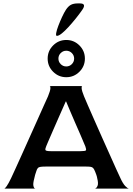

<svg xmlns="http://www.w3.org/2000/svg" viewBox="-20 -1104 778 1124"><path d="M5 0Q9 0 19 -14Q29 -28 45 -61Q52 -76 68.5 -112Q85 -148 107 -197Q129 -246 153 -299.5Q177 -353 199 -402Q221 -451 237.5 -488Q254 -525 261 -540Q274 -572 275 -586Q276 -600 271 -600H461Q457 -600 458 -586Q459 -572 472 -540Q478 -525 494 -488.5Q510 -452 531.5 -403Q553 -354 576.5 -301.5Q600 -249 622 -200Q644 -151 660.5 -114Q677 -77 685 -61Q700 -28 714 -14Q728 0 735 0H536Q545 -2 551 -16Q557 -30 549 -61Q548 -69 544 -80.5Q540 -92 537 -99Q531 -114 525.5 -120Q520 -126 510 -127.5Q500 -129 480 -129H252Q230 -129 218.5 -127.5Q207 -126 201.5 -120Q196 -114 192 -100Q189 -91 185.5 -80Q182 -69 181 -61Q172 -28 176 -14Q180 0 187 0ZM278 -219H451Q480 -219 483 -224Q486 -229 480 -246Q467 -278 451 -314.5Q435 -351 419.5 -386.5Q404 -422 390.5 -454Q377 -486 367 -510H365Q346 -468 326.5 -423Q307 -378 289.5 -338.5Q272 -299 261.5 -274Q251 -249 251 -249Q244 -233 246 -226Q248 -219 278 -219ZM368 -652Q323 -652 291 -684Q259 -716 259 -761Q259 -806 291 -838Q323 -870 368 -870Q413 -870 445 -838Q477 -806 477 -761Q477 -716 445 -684Q413 -652 368 -652ZM368 -715Q387 -715 400.5 -728.5Q414 -742 414 -761Q414 -780 400.5 -793.5Q387 -807 368 -807Q349 -807 335.5 -793.5Q322 -780 322 -761Q322 -742 335.5 -728.5Q349 -715 368 -715ZM313 -894Q306 -894 309 -911Q312 -928 321.5 -953Q331 -978 343 -1004Q355 -1030 366 -1047Q380 -1068 395.5 -1076Q411 -1084 435 -1084H448Q489 -1084 460 -1044Q444 -1021 423 -995Q402 -969 381 -946Q360 -923 342 -908.5Q324 -894 313 -894Z"/></svg>

Font: Red Rose Medium
Style: Regular
Weight: 500
Designer: Jaikishan Patel
Version: Version 2.000